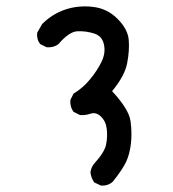

<svg xmlns="http://www.w3.org/2000/svg" viewBox="-20 -570 540 598"><path d="M293.9 7.8 273.4 -2Q263.7 -15.6 261.7 -33.2Q263.7 -48.8 273.4 -60.5Q305.7 -95.7 310.5 -120.1Q315.4 -144.5 312.5 -168.5Q309.6 -192.4 294.4 -207Q279.3 -221.7 261.7 -215.8Q244.1 -210 228.5 -211.9L209 -221.7Q197.3 -237.3 199.2 -258.8L209 -278.3Q238.3 -295.9 260.7 -323.2Q283.2 -350.6 296.4 -377.9Q309.6 -405.3 303.7 -431.6Q297.9 -458 272.9 -465.8Q248 -473.6 221.7 -472.7Q195.3 -471.7 162.1 -432.6Q146.5 -420.9 125 -422.9L105.5 -432.6Q93.8 -446.3 95.7 -467.8L111.3 -495.1Q142.6 -526.4 182.6 -540Q222.7 -553.7 268.1 -548.8Q313.5 -543.9 345.7 -511.7Q377.9 -479.5 380.9 -446.3Q383.8 -413.1 376 -373Q368.2 -333 329.1 -286.1Q381.8 -229.5 386.7 -191.9Q391.6 -154.3 387.7 -122.1Q383.8 -89.8 373 -66.4Q362.3 -43 331.1 -3.9Q315.4 9.8 293.9 7.8Z"/></svg>

Font: JasonHandwriting2
Style: Regular
Weight: 400
Version: Version 1.05.10